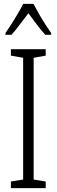

<svg xmlns="http://www.w3.org/2000/svg" viewBox="-20 -967 291 987"><path d="M215 0H36V-34L99 -44V-670L36 -681V-714H215V-681L153 -670V-44L215 -34ZM152 -947Q164 -924 181 -894.5Q198 -865 215 -838.5Q232 -812 243 -797V-788H213Q192 -811 169.5 -840.5Q147 -870 126 -899Q105 -872 81.5 -840.5Q58 -809 39 -788H8V-797Q22 -817 39 -843.5Q56 -870 72 -897.5Q88 -925 99 -947Z"/></svg>

Font: Noto Sans Ethiopic ExtraCondensed Light
Style: Regular
Weight: 300
Width: 2
Designer: Monotype Design Team
Foundry: Monotype Imaging Inc.
Version: Version 2.102; ttfautohint (v1.8.4.7-5d5b)